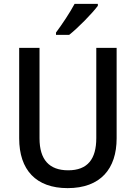

<svg xmlns="http://www.w3.org/2000/svg" viewBox="-20 -961 702 991"><path d="M485 -931V-941H365C341 -896 301 -836 269 -793V-781H337C383 -817 457 -893 485 -931ZM582 -247V-714H477V-248C477 -141 433 -82 332 -82C234 -82 184 -137 184 -247V-714H79V-247C79 -84 166 10 329 10C499 10 582 -90 582 -247Z"/></svg>

Font: Noto Sans Devanagari SemiCondensed Medium
Style: Regular
Weight: 500
Width: 4
Designer: Jelle Bosma - Monotype Design Team
Foundry: Monotype Imaging Inc.
Version: Version 2.004